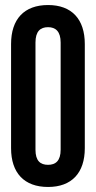

<svg xmlns="http://www.w3.org/2000/svg" viewBox="-20 -733 382 763"><path d="M171 -713C76 -713 24 -657 24 -558V-144C24 -46 76 10 171 10C265 10 317 -46 317 -144V-558C317 -657 265 -713 171 -713ZM221 -138C221 -94 201 -78 171 -78C140 -78 121 -94 121 -138V-564C121 -608 140 -625 171 -625C201 -625 221 -608 221 -564Z"/></svg>

Font: Modon Arabic
Style: Bold
Weight: 700
Designer: Ahmedzaza
Foundry: Ahmedzaza
Version: Version 2.010